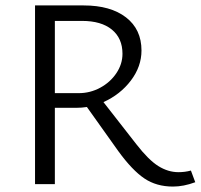

<svg xmlns="http://www.w3.org/2000/svg" viewBox="-20 -678 739 707"><path d="M699 -7Q656 9 617 9Q556 9 511.5 -21Q467 -51 416 -121L300 -284Q281 -281 261 -281H182V0H109V-658H288Q387 -658 444 -614Q501 -570 501 -492Q501 -433 462 -381.5Q423 -330 361 -302L482 -147Q527 -89 563 -66.5Q599 -44 637 -44Q661 -44 683 -50ZM270 -335Q312 -335 349 -355Q386 -375 408.5 -408.5Q431 -442 431 -480Q431 -537 392 -569Q353 -601 282 -601H182V-335Z"/></svg>

Font: Ysabeau SC
Style: Regular
Weight: 400
Designer: Christian Thalmann (Catharsis Fonts)
Version: Version 0.003